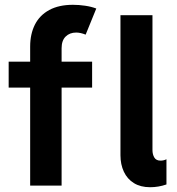

<svg xmlns="http://www.w3.org/2000/svg" viewBox="-20 -784 746 811"><path d="M488.8 -128.4V-719.7H624V-150.4Q624 -131.8 631.8 -118.7Q639.6 -105.5 658.2 -105.5Q671.4 -105.5 683.1 -111.3V-4.9Q649.4 6.8 614.3 6.8Q573.7 6.8 545.7 -10.5Q517.6 -27.8 503.2 -58.6Q488.8 -89.4 488.8 -128.4ZM16.6 -523.4H107.4V-587.4Q107.4 -640.1 127.4 -679.9Q147.5 -719.7 188 -741.7Q228.5 -763.7 288.1 -763.7Q313.5 -763.7 339.8 -759.8Q366.2 -755.9 386.7 -748L341.8 -637.7Q319.8 -646.5 301.8 -646.5Q274.4 -646.5 257.3 -629.6Q240.2 -612.8 240.2 -580.1V-523.4H369.1V-414.1H240.2V0H107.4V-414.1H16.6Z"/></svg>

Font: Reddit Sans
Style: Bold
Weight: 700
Designer: Stephen Hutchings
Foundry: Reddit
Version: Version 1.013